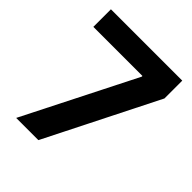

<svg xmlns="http://www.w3.org/2000/svg" viewBox="-202 -849 971 971"><g transform="rotate(45 283.0 -363.5)"><path d="M76.3 0H235.1L536.9 -599.8V-727.3H26.6V-601.6H377.8V-596.6Z"/></g></svg>

Font: TID UI
Style: Bold
Weight: 700
Designer: The TID Project Authors
Foundry: Bakken & Bæck
Version: Version 1.001;hotconv 1.0.109;makeotfexe 2.5.65596